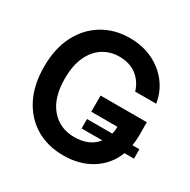

<svg xmlns="http://www.w3.org/2000/svg" viewBox="-166 -894 1052 1062"><g transform="rotate(30 360.0 -363.5)"><path d="M371.6 9.8Q271 9.8 195.3 -35.4Q119.6 -80.6 77.1 -164.3Q34.7 -248 34.7 -362.8Q34.7 -480 78.1 -563.7Q121.6 -647.5 197 -692.4Q272.5 -737.3 367.7 -737.3Q448.2 -737.3 513.4 -706.5Q578.6 -675.8 620.8 -621.1Q663.1 -566.4 674.3 -495.1H540Q522.5 -552.7 478.8 -585.9Q435.1 -619.1 369.1 -619.1Q310.5 -619.1 264.9 -589.6Q219.2 -560.1 193.1 -503.2Q167 -446.3 167 -364.3Q167 -240.7 223.9 -174.6Q280.8 -108.4 372.6 -108.4Q468.8 -108.4 517.6 -170.4H385.3V-230.5H546.9Q552.2 -252.4 552.7 -277.3H385.3V-380.4H680.7V-293.5Q680.7 -260.7 675.3 -230.5H719.7V-170.4H659.2Q626 -85 550 -37.6Q474.1 9.8 371.6 9.8Z"/></g></svg>

Font: Inter Tight SemiBold
Style: Regular
Weight: 600
Designer: Rasmus Andersson
Foundry: rsms
Version: Version 3.004; ttfautohint (v1.8.4.7-5d5b)